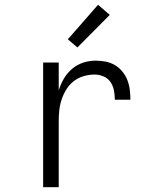

<svg xmlns="http://www.w3.org/2000/svg" viewBox="-20 -781 640 801"><path d="M160 0V-520H225V-404Q233 -430 246.5 -453Q260 -476 280.5 -493.5Q301 -511 326.5 -519.5Q352 -528 379 -528Q400 -528 420.5 -524Q441 -520 459 -509.5Q477 -499 490.5 -482.5Q504 -466 511.5 -446.5Q519 -427 521.5 -406Q524 -385 524 -365H459Q459 -384 455.5 -403Q452 -422 441.5 -438Q431 -454 412.5 -462Q394 -470 375 -470Q352 -470 329.5 -463.5Q307 -457 288.5 -443Q270 -429 257.5 -409Q245 -389 237.5 -367Q230 -345 227.5 -322Q225 -299 225 -276V0ZM303 -583 263 -617 389 -761 438 -719Z"/></svg>

Font: Iosevka Light Extended
Style: Regular
Weight: 300
Width: 7
Monospace: yes
Designer: Belleve Invis
Foundry: Belleve Invis
Version: Version 32.5.0; ttfautohint (v1.8.4)